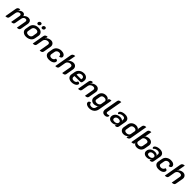

<svg xmlns="http://www.w3.org/2000/svg" viewBox="847 -3498 6497 6497"><g transform="rotate(45 4095.0 -250.0)"><path d="M92 -420Q109 -509 214 -509L203 -448Q187 -432 175 -417L180 -413Q222 -463 262 -486Q302 -509 346 -509Q385 -509 411 -486.5Q437 -464 446 -423Q478 -465 521.5 -487Q565 -509 615 -509Q674 -509 708 -473Q742 -437 742 -376Q742 -363 738 -335L690 -63Q683 -25 654 -8Q625 9 567 9L626 -326Q629 -341 629 -353Q629 -383 613.5 -398.5Q598 -414 569 -414Q527 -414 496.5 -385.5Q466 -357 458 -309L414 -63Q407 -25 378.5 -8Q350 9 293 9L352 -326Q355 -341 355 -353Q355 -383 339.5 -398.5Q324 -414 295 -414Q253 -414 222 -384Q191 -354 183 -306L140 -63Q133 -26 103.5 -8.5Q74 9 17 9Z M803 -146Q803 -163 805 -172L831 -320Q846 -406 916 -457.5Q986 -509 1090 -509Q1148 -509 1192.5 -488Q1237 -467 1261 -430.5Q1285 -394 1285 -349Q1285 -335 1282 -320L1256 -172Q1247 -119 1212.5 -78Q1178 -37 1122.5 -14Q1067 9 998 9Q943 9 898.5 -11Q854 -31 828.5 -66.5Q803 -102 803 -146ZM1147 -179 1170 -315Q1172 -329 1172 -335Q1172 -371 1146.5 -392Q1121 -413 1073 -413Q1020 -413 984 -386Q948 -359 940 -315L917 -179Q915 -167 915 -161Q915 -127 941 -107.5Q967 -88 1016 -88Q1069 -88 1104.5 -112.5Q1140 -137 1147 -179ZM944 -617Q944 -649 967 -671.5Q990 -694 1022 -694Q1047 -694 1061.5 -680Q1076 -666 1076 -642Q1076 -611 1053 -588.5Q1030 -566 999 -566Q974 -566 959 -580Q944 -594 944 -617ZM1147 -617Q1147 -649 1169.5 -671.5Q1192 -694 1224 -694Q1249 -694 1264 -679.5Q1279 -665 1279 -642Q1279 -611 1256 -588.5Q1233 -566 1201 -566Q1176 -566 1161.5 -580Q1147 -594 1147 -617Z M1402 -420Q1419 -509 1525 -509L1515 -448Q1499 -434 1486 -417L1491 -413Q1530 -458 1582 -483.5Q1634 -509 1689 -509Q1754 -509 1794 -469.5Q1834 -430 1834 -368Q1834 -353 1831 -335L1783 -63Q1776 -26 1746 -8.5Q1716 9 1659 9L1716 -320Q1718 -329 1718 -344Q1718 -412 1638 -412Q1586 -412 1543.5 -379.5Q1501 -347 1493 -300L1451 -63Q1444 -26 1414.5 -8.5Q1385 9 1327 9Z M1910 -140Q1910 -156 1913 -172L1939 -320Q1948 -375 1983 -418Q2018 -461 2071.5 -485Q2125 -509 2188 -509Q2268 -509 2318 -475.5Q2368 -442 2368 -389Q2368 -355 2339 -333.5Q2310 -312 2264 -312Q2266 -324 2266 -331Q2266 -367 2241 -389.5Q2216 -412 2174 -412Q2127 -412 2092 -385Q2057 -358 2050 -315L2026 -179Q2025 -174 2025 -164Q2025 -130 2050.5 -109.5Q2076 -89 2119 -89Q2166 -89 2201 -116Q2236 -143 2244 -187Q2281 -187 2303.5 -172.5Q2326 -158 2326 -135Q2326 -93 2297 -60Q2268 -27 2216.5 -9Q2165 9 2098 9Q2012 9 1961 -32Q1910 -73 1910 -140Z M2516 -620Q2524 -663 2557 -686Q2590 -709 2644 -709L2597 -448Q2584 -435 2568 -417L2573 -413Q2615 -460 2665 -484.5Q2715 -509 2767 -509Q2832 -509 2872.5 -469Q2913 -429 2913 -367Q2913 -352 2910 -335L2862 -63Q2855 -26 2825 -8.5Q2795 9 2737 9L2795 -320Q2797 -336 2797 -343Q2797 -412 2716 -412Q2664 -412 2621.5 -379.5Q2579 -347 2571 -300L2529 -63Q2522 -26 2492.5 -8.5Q2463 9 2405 9Z M2987 -147Q2987 -162 2990 -177L3014 -315Q3024 -372 3060 -416Q3096 -460 3150 -484.5Q3204 -509 3269 -509Q3350 -509 3400.5 -465Q3451 -421 3451 -352Q3451 -337 3448 -320L3438 -261Q3434 -241 3416.5 -227Q3399 -213 3377 -213H3105L3100 -184Q3098 -168 3098 -162Q3098 -123 3122.5 -102.5Q3147 -82 3194 -82Q3244 -82 3276.5 -105Q3309 -128 3316 -168Q3322 -169 3333 -169Q3365 -169 3382.5 -156.5Q3400 -144 3400 -121Q3400 -87 3369.5 -57Q3339 -27 3287.5 -9Q3236 9 3177 9Q3122 9 3078.5 -11Q3035 -31 3011 -66.5Q2987 -102 2987 -147ZM3342 -296 3346 -320Q3349 -334 3349 -345Q3349 -380 3324 -400Q3299 -420 3253 -420Q3204 -420 3168.5 -392.5Q3133 -365 3124 -320L3120 -296Z M3569 -420Q3586 -509 3692 -509L3682 -448Q3666 -434 3653 -417L3658 -413Q3697 -458 3749 -483.5Q3801 -509 3856 -509Q3921 -509 3961 -469.5Q4001 -430 4001 -368Q4001 -353 3998 -335L3950 -63Q3943 -26 3913 -8.5Q3883 9 3826 9L3883 -320Q3885 -329 3885 -344Q3885 -412 3805 -412Q3753 -412 3710.5 -379.5Q3668 -347 3660 -300L3618 -63Q3611 -26 3581.5 -8.5Q3552 9 3494 9Z M4045 100Q4045 65 4068.5 46.5Q4092 28 4138 28Q4134 71 4160.5 95Q4187 119 4240 119Q4298 119 4331.5 91Q4365 63 4375 5L4382 -37Q4398 -49 4407 -58L4405 -63Q4373 -36 4326.5 -18.5Q4280 -1 4240 -1Q4192 -1 4154 -20Q4116 -39 4095 -73Q4074 -107 4074 -149Q4074 -168 4076 -178L4103 -331Q4117 -414 4177 -461.5Q4237 -509 4326 -509Q4425 -509 4474 -424L4479 -428Q4475 -438 4465 -453Q4473 -509 4578 -509L4490 -10Q4472 93 4401.5 151Q4331 209 4224 209Q4174 209 4133 194.5Q4092 180 4068.5 155.5Q4045 131 4045 100ZM4410 -181 4435 -329Q4436 -333 4436 -341Q4436 -373 4409.5 -393Q4383 -413 4340 -413Q4229 -413 4214 -324L4189 -185Q4187 -171 4187 -166Q4187 -98 4283 -98Q4330 -98 4367 -122.5Q4404 -147 4410 -181Z M4633 -118Q4633 -134 4636 -152L4722 -637Q4729 -675 4759 -692Q4789 -709 4847 -709L4749 -156Q4747 -140 4747 -134Q4747 -110 4760.5 -99.5Q4774 -89 4803 -89Q4841 -89 4877 -108Q4889 -94 4889 -74Q4889 -39 4854 -15Q4819 9 4768 9Q4705 9 4669 -25.5Q4633 -60 4633 -118Z M4947 -126Q4947 -184 4977 -230Q5007 -276 5060.5 -302Q5114 -328 5182 -328Q5272 -328 5324 -266L5329 -271Q5321 -282 5305 -297L5310 -325Q5312 -339 5312 -345Q5312 -382 5287 -401Q5262 -420 5213 -420Q5116 -420 5058 -347Q5041 -353 5031 -366Q5021 -379 5021 -394Q5021 -425 5050.5 -451.5Q5080 -478 5130 -493.5Q5180 -509 5238 -509Q5325 -509 5374.5 -470Q5424 -431 5424 -363Q5424 -346 5421 -328L5375 -69Q5368 -28 5339.5 -9.5Q5311 9 5256 9L5264 -34Q5285 -51 5292 -60L5289 -64Q5248 -26 5205 -8.5Q5162 9 5109 9Q5037 9 4992 -28.5Q4947 -66 4947 -126ZM5284 -174Q5284 -207 5257 -225.5Q5230 -244 5182 -244Q5127 -244 5092.5 -216Q5058 -188 5058 -142Q5058 -108 5081 -91.5Q5104 -75 5151 -75Q5211 -75 5247.5 -102Q5284 -129 5284 -174Z M5503 -138Q5503 -153 5506 -169L5535 -332Q5549 -412 5612.5 -460.5Q5676 -509 5767 -509Q5807 -509 5843.5 -492.5Q5880 -476 5903 -447L5908 -452Q5899 -465 5890 -473L5918 -630Q5925 -669 5957 -689Q5989 -709 6045 -709L5933 -72Q5926 -34 5894.5 -12.5Q5863 9 5814 9L5824 -46Q5837 -59 5848 -73L5844 -77Q5803 -32 5760.5 -11.5Q5718 9 5666 9Q5594 9 5548.5 -32.5Q5503 -74 5503 -138ZM5838 -171 5866 -330Q5867 -334 5867 -342Q5867 -373 5840.5 -392.5Q5814 -412 5770 -412Q5718 -412 5686 -389.5Q5654 -367 5646 -325L5620 -176Q5618 -162 5618 -156Q5618 -123 5642.5 -106Q5667 -89 5714 -89Q5761 -89 5796.5 -112.5Q5832 -136 5838 -171Z M6158 -630Q6165 -669 6197 -689Q6229 -709 6285 -709L6243 -473Q6228 -462 6218 -452L6221 -447Q6252 -474 6298.5 -491.5Q6345 -509 6385 -509Q6461 -509 6506 -469.5Q6551 -430 6551 -365Q6551 -349 6548 -332L6520 -169Q6506 -88 6446 -39.5Q6386 9 6299 9Q6248 9 6211.5 -12Q6175 -33 6149 -77L6144 -73Q6151 -59 6159 -47Q6150 9 6045 9ZM6409 -176 6436 -325Q6438 -339 6438 -345Q6438 -412 6342 -412Q6295 -412 6258.5 -388.5Q6222 -365 6216 -330L6189 -171Q6188 -167 6188 -158Q6188 -128 6214.5 -108.5Q6241 -89 6284 -89Q6337 -89 6369 -111.5Q6401 -134 6409 -176Z M6610 -126Q6610 -184 6640 -230Q6670 -276 6723.5 -302Q6777 -328 6845 -328Q6935 -328 6987 -266L6992 -271Q6984 -282 6968 -297L6973 -325Q6975 -339 6975 -345Q6975 -382 6950 -401Q6925 -420 6876 -420Q6779 -420 6721 -347Q6704 -353 6694 -366Q6684 -379 6684 -394Q6684 -425 6713.5 -451.5Q6743 -478 6793 -493.5Q6843 -509 6901 -509Q6988 -509 7037.5 -470Q7087 -431 7087 -363Q7087 -346 7084 -328L7038 -69Q7031 -28 7002.5 -9.5Q6974 9 6919 9L6927 -34Q6948 -51 6955 -60L6952 -64Q6911 -26 6868 -8.5Q6825 9 6772 9Q6700 9 6655 -28.5Q6610 -66 6610 -126ZM6947 -174Q6947 -207 6920 -225.5Q6893 -244 6845 -244Q6790 -244 6755.5 -216Q6721 -188 6721 -142Q6721 -108 6744 -91.5Q6767 -75 6814 -75Q6874 -75 6910.5 -102Q6947 -129 6947 -174Z M7152 -140Q7152 -156 7155 -172L7181 -320Q7190 -375 7225 -418Q7260 -461 7313.5 -485Q7367 -509 7430 -509Q7510 -509 7560 -475.5Q7610 -442 7610 -389Q7610 -355 7581 -333.5Q7552 -312 7506 -312Q7508 -324 7508 -331Q7508 -367 7483 -389.5Q7458 -412 7416 -412Q7369 -412 7334 -385Q7299 -358 7292 -315L7268 -179Q7267 -174 7267 -164Q7267 -130 7292.5 -109.5Q7318 -89 7361 -89Q7408 -89 7443 -116Q7478 -143 7486 -187Q7523 -187 7545.5 -172.5Q7568 -158 7568 -135Q7568 -93 7539 -60Q7510 -27 7458.5 -9Q7407 9 7340 9Q7254 9 7203 -32Q7152 -73 7152 -140Z M7758 -620Q7766 -663 7799 -686Q7832 -709 7886 -709L7839 -448Q7826 -435 7810 -417L7815 -413Q7857 -460 7907 -484.5Q7957 -509 8009 -509Q8074 -509 8114.5 -469Q8155 -429 8155 -367Q8155 -352 8152 -335L8104 -63Q8097 -26 8067 -8.5Q8037 9 7979 9L8037 -320Q8039 -336 8039 -343Q8039 -412 7958 -412Q7906 -412 7863.5 -379.5Q7821 -347 7813 -300L7771 -63Q7764 -26 7734.5 -8.5Q7705 9 7647 9Z"/></g></svg>

Font: K2D SemiBold
Style: Italic
Weight: 600
Italic angle: -10°
Designer: Katatrad Aksorn Co.,Ltd.
Foundry: Cadson Demak Co.,Ltd.
Version: Version 1.000; ttfautohint (v1.6)